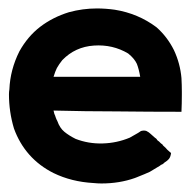

<svg xmlns="http://www.w3.org/2000/svg" viewBox="-20 -430 447 450"><path d="M405.3 -247.1Q406.2 -230.5 406.2 -214.8Q406.2 -210.9 406.2 -208Q406.2 -187.5 405.3 -168Q330.1 -168 254.9 -168.9Q180.7 -168.9 105.5 -170.9Q106.4 -167 107.4 -163.1Q109.4 -159.2 110.4 -155.3Q111.3 -153.3 112.3 -150.4Q113.3 -148.4 114.3 -146.5Q120.1 -129.9 130.9 -121.1Q141.6 -112.3 157.2 -104.5Q187.5 -92.8 220.7 -93.8Q253.9 -94.7 284.2 -107.4Q291 -111.3 297.9 -115.2Q303.7 -118.2 310.5 -123Q314.5 -124 317.4 -124Q320.3 -124 323.2 -123Q329.1 -120.1 333 -116.2Q337.9 -112.3 341.8 -108.4Q343.8 -106.4 345.7 -105.5Q347.7 -103.5 348.6 -101.6Q350.6 -99.6 352.5 -98.6Q354.5 -96.7 356.4 -94.7Q358.4 -92.8 360.4 -91.8Q361.3 -89.8 363.3 -87.9Q368.2 -84 372.1 -79.1Q377 -75.2 380.9 -71.3Q379.9 -62.5 376 -57.6Q373 -53.7 365.2 -48.8Q364.3 -47.9 363.3 -46.9Q361.3 -45.9 360.4 -44.9Q359.4 -43.9 357.4 -43.9Q356.4 -43 355.5 -42Q342.8 -34.2 331.1 -27.3Q318.4 -21.5 305.7 -16.6Q302.7 -15.6 300.8 -14.6Q298.8 -13.7 295.9 -12.7Q259.8 0 217.8 0Q209 0 199.2 -1Q147.5 -3.9 105.5 -24.4Q72.3 -41 48.8 -67.4Q25.4 -93.8 12.7 -128.9Q1 -168 1 -209Q1 -214.8 2 -220.7Q3.9 -266.6 25.4 -309.6Q44.9 -344.7 74.2 -367.2Q103.5 -389.6 141.6 -401.4Q173.8 -410.2 207 -410.2Q227.5 -410.2 249 -407.2Q303.7 -398.4 346.7 -366.2Q372.1 -343.8 387.7 -312.5Q402.3 -281.2 405.3 -247.1ZM105.5 -250Q172.9 -250 308.6 -250Q305.7 -267.6 300.8 -280.3Q294.9 -293 280.3 -304.7Q244.1 -326.2 200.2 -323.2Q156.2 -320.3 126 -289.1Q126 -289.1 126 -289.1Q118.2 -279.3 113.3 -270.5Q109.4 -262.7 105.5 -250Z"/></svg>

Font: younuzwebcastlestrokefill
Style: Regular
Weight: 400
Version: Version 1.0